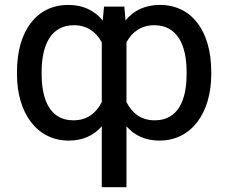

<svg xmlns="http://www.w3.org/2000/svg" viewBox="-20 -573 946 796"><path d="M402 -49.4V203.1H504.3V-49.4C538 -11 583.5 9.9 641 9.9C774.1 9.9 855.8 -105.1 855.8 -265.6V-275.6C855.8 -443.2 775.6 -552.6 643.1 -552.6C582 -552.6 534.8 -530.2 500.4 -488.3L495.4 -545.5H411.2L405.9 -487.9C371.4 -529.8 324.2 -552.6 263.1 -552.6C130.7 -552.6 50.4 -443.2 50.4 -275.6V-265.6C50.4 -105.1 132.1 9.9 265.3 9.9C322.8 9.9 368.3 -11 402 -49.4ZM152.7 -265.6V-275.6C152.7 -383.5 189.6 -468.4 286.2 -468.4C341.6 -468.4 378.9 -440 402 -397.4V-149.9C378.6 -104.4 342.3 -74.2 284.1 -74.2C187.9 -74.2 152.7 -158 152.7 -265.6ZM504.3 -149.9V-397.4C527 -440 564.6 -468.4 620 -468.4C716.6 -468.4 753.6 -383.5 753.6 -275.6V-265.6C753.6 -158 718.4 -74.2 621.8 -74.2C563.9 -74.2 527.3 -104.4 504.3 -149.9Z"/></svg>

Font: Margiela Sans Text
Style: Regular
Weight: 400
Designer: Stefan Endress, Andreas Faust
Version: Version 1.100;FEAKit 1.0